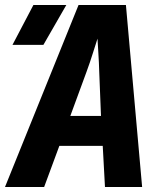

<svg xmlns="http://www.w3.org/2000/svg" viewBox="-39 -750 659 770"><path d="M-19 0 276 -730H466L531 0H382L373 -165H199L138 0ZM243 -285H366L359 -461Q358 -499 355.5 -536.5Q353 -574 352 -595Q345 -574 333.5 -537Q322 -500 308 -462ZM11 -570 95 -730H227L135 -570Z"/></svg>

Font: JetBrains Mono ExtraBold
Style: Italic
Weight: 800
Italic angle: -9°
Monospace: yes
Designer: Philipp Nurullin, Konstantin Bulenkov
Foundry: JetBrains
Version: Version 2.305; ttfautohint (v1.8.4.7-5d5b)